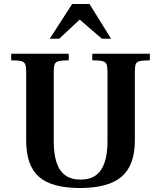

<svg xmlns="http://www.w3.org/2000/svg" viewBox="-20 -929 802 961"><path d="M380 12Q238 12 174.5 -44.5Q111 -101 111 -226V-570Q111 -594 106.5 -606.5Q102 -619 86.5 -623Q71 -627 36 -627V-660H324V-627Q290 -627 274 -623Q258 -619 253.5 -607Q249 -595 249 -570V-222Q249 -159 263 -116Q277 -73 307 -51.5Q337 -30 383 -30Q430 -30 459.5 -51.5Q489 -73 503.5 -115.5Q518 -158 518 -222V-570Q518 -595 513.5 -607Q509 -619 493 -623Q477 -627 442 -627V-660H730V-627Q695 -627 679 -623Q663 -619 659 -606.5Q655 -594 655 -570V-226Q655 -102 589 -45Q523 12 380 12ZM229 -735 341 -909H428L536 -735H490L379 -831L276 -735Z"/></svg>

Font: Frank Ruhl Libre SemiBold
Style: Regular
Weight: 600
Designer: Yanek Iontef
Foundry: Fontef
Version: Version 6.003;gftools[0.9.30]